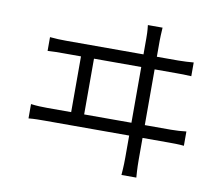

<svg xmlns="http://www.w3.org/2000/svg" viewBox="-85 -869 1169 1004"><g transform="rotate(10 500.0 -367.0)"><path d="M699 -765H621C625 -733 625 -710 625 -696V-610H214C187 -610 157 -611 128 -614V-541C158 -543 187 -543 214 -543H305V-247H178C150 -247 121 -248 91 -252V-176C122 -179 151 -179 178 -179H625V-62C625 -52 625 -17 621 31H700C696 -17 696 -54 696 -64V-179H835C854 -179 890 -179 916 -176V-252C891 -249 865 -247 835 -247H696V-543H810C829 -543 865 -543 891 -541V-614C866 -612 840 -610 810 -610H696V-696C696 -707 697 -734 699 -765ZM374 -247V-543H625V-247Z"/></g></svg>

Font: Source Han Sans JP Normal
Style: Regular
Weight: 350
Designer: Ryoko NISHIZUKA 西塚涼子 (kana, bopomofo & ideographs); Paul D. Hunt (Latin, Greek & Cyrillic); Sandoll Communications 산돌커뮤니
Foundry: Adobe
Version: Version 2.002;hotconv 1.0.116;makeotfexe 2.5.65601